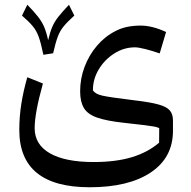

<svg xmlns="http://www.w3.org/2000/svg" viewBox="-20 -541 803 806"><path d="M650.4 -316.9Q617.7 -328.1 589.4 -335.2Q561 -342.3 546.9 -342.3Q500 -342.3 459.5 -316.4Q418.9 -290.5 394.3 -249.3Q369.6 -208 370.1 -161.1Q376 -153.8 384.3 -148.7Q392.6 -143.6 409.4 -139.6Q426.3 -135.7 457.8 -131.3Q489.3 -127 542.5 -120.1Q609.9 -112.3 645 -102.5Q680.2 -92.8 693.1 -77.1Q706.1 -61.5 706.1 -35.2V7.8Q706.1 120.6 613 182.9Q520 245.1 356.4 245.1Q61 245.1 61 4.4Q61 -51.3 69.6 -105.5Q78.1 -159.7 94.7 -216.8L160.2 -190.4Q125.5 -66.4 125.5 -2.9Q125.5 65.9 189.5 102.5Q253.4 139.2 373 139.2Q465.8 139.2 532.7 119.1Q599.6 99.1 647.9 58.1L648.4 -2.9Q641.6 -6.8 629.6 -9.3Q617.7 -11.7 588.6 -15.4Q559.6 -19 501 -25.4Q428.7 -33.2 388.4 -47.1Q348.1 -61 332.3 -87.4Q316.4 -113.8 316.4 -157.7Q316.4 -210.9 335 -260.3Q353.5 -309.6 387 -348.9Q420.4 -388.2 464.8 -410.6Q507.8 -433.6 570.8 -433.6Q618.7 -433.6 677.2 -406.7ZM203.1 -317.4 162.1 -311Q152.3 -358.9 142.8 -385.5Q133.3 -412.1 117.4 -431.2Q101.6 -450.2 72.3 -475.6L94.7 -521Q123.5 -491.7 139.6 -470.9Q155.8 -450.2 165.3 -428.2Q174.8 -406.2 182.1 -372.1Q189.9 -405.8 199.2 -427.7Q208.5 -449.7 224.9 -470.5Q241.2 -491.2 269.5 -521L292 -475.6Q263.2 -449.7 247.3 -430.4Q231.4 -411.1 222.2 -386Q212.9 -360.8 203.1 -317.4Z"/></svg>

Font: Pinar Medium
Style: Regular
Weight: 500
Designer: Amin Abedi
Version: Version 3.000